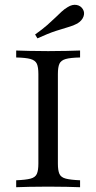

<svg xmlns="http://www.w3.org/2000/svg" viewBox="-20 -782 402 802"><path d="M47.6 0V-29Q87.9 -30.6 107.7 -35.9Q127.4 -41.1 133.9 -55.6Q140.3 -70.2 140.3 -98.4V-472.6Q140.3 -501.6 133.9 -515.7Q127.4 -529.8 107.7 -535.5Q87.9 -541.1 47.6 -541.9V-571Q67.7 -570.2 102.4 -569.4Q137.1 -568.5 181.5 -568.5Q223.4 -568.5 258.5 -569.4Q293.5 -570.2 314.5 -571V-541.9Q274.2 -541.1 254.4 -535.5Q234.7 -529.8 228.2 -515.7Q221.8 -501.6 221.8 -472.6V-98.4Q221.8 -70.2 228.2 -55.6Q234.7 -41.1 254.8 -35.9Q275 -30.6 314.5 -29V0Q293.5 -0.8 258.5 -1.6Q223.4 -2.4 181.5 -2.4Q137.1 -2.4 102.4 -1.6Q67.7 -0.8 47.6 0ZM136.3 -621.8 126.6 -637.9Q157.3 -659.7 177.4 -677.4Q197.6 -695.2 211.7 -708.9Q225.8 -722.6 237.5 -733.5Q249.2 -744.4 262.9 -752.4Q282.3 -764.5 300 -761.3Q317.7 -758.1 326.6 -742.7Q334.7 -729 328.6 -712.5Q322.6 -696 303.2 -683.9Q287.1 -675 265.7 -669Q244.4 -662.9 213.3 -652.8Q182.3 -642.7 136.3 -621.8Z"/></svg>

Font: Playfair
Style: Regular
Weight: 400
Designer: Claus Eggers Sørensen
Foundry: Claus Eggers Sørensen
Version: Version 2.001;gftools[0.9.30]